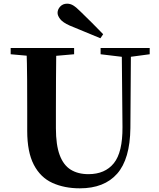

<svg xmlns="http://www.w3.org/2000/svg" viewBox="-20 -1005 863 1044"><path d="M541 -819 526 -797Q484 -814 442.5 -831.5Q401 -849 359 -866Q321 -883 307 -901.5Q293 -920 293 -935Q293 -954 307.5 -969.5Q322 -985 345 -985Q363 -985 379 -975Q395 -965 420 -940Q449 -912 479.5 -881.5Q510 -851 541 -819ZM414 19Q330 19 265 -10.5Q200 -40 164 -109Q128 -178 128 -293V-403Q128 -488 127.5 -573.5Q127 -659 124 -744H286Q285 -659 284.5 -574Q284 -489 284 -403V-308Q284 -217 304.5 -162Q325 -107 364.5 -82.5Q404 -58 461 -58Q551 -58 599 -117.5Q647 -177 646 -314L642 -744H692L689 -309Q687 -140 617 -60.5Q547 19 414 19ZM38 -710V-744H383V-710L223 -696H195ZM527 -710V-744H794V-710L682 -695H652Z"/></svg>

Font: Noto Serif KR ExtraLight ExtraBold
Style: Regular
Weight: 800
Version: Version 2.003-H1;hotconv 1.1.1;makeotfexe 2.6.0